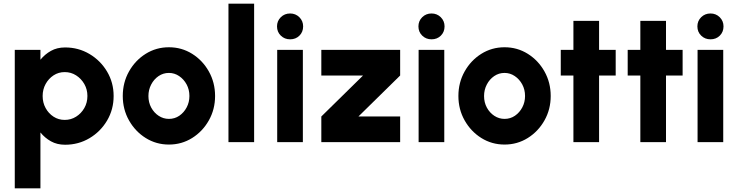

<svg xmlns="http://www.w3.org/2000/svg" viewBox="-20 -770 3998 1040"><path d="M199 250H60V-500H199V-446.5Q223 -476 256 -494.5Q289 -513 332.5 -513Q405 -513 464.8 -477.5Q524.5 -442 560 -382.2Q595.5 -322.5 595.5 -250Q595.5 -177 560 -117Q524.5 -57 464.8 -21.5Q405 14 332.5 14Q289 14 256 -4.5Q223 -23 199 -52.5ZM330.5 -379.5Q297 -379.5 270 -361.8Q243 -344 227 -314.8Q211 -285.5 211 -250Q211 -214 227 -184.8Q243 -155.5 270 -138Q297 -120.5 330.5 -120.5Q364.5 -120.5 392.2 -138Q420 -155.5 436.8 -184.8Q453.5 -214 453.5 -250Q453.5 -285.5 436.8 -314.8Q420 -344 392.2 -361.8Q364.5 -379.5 330.5 -379.5Z M895 13Q826 13 769.2 -22.5Q712.5 -58 678.8 -117.8Q645 -177.5 645 -250Q645 -323 678.8 -383Q712.5 -443 769.2 -478.5Q826 -514 895 -514Q964 -514 1020.8 -478.5Q1077.5 -443 1111.2 -383Q1145 -323 1145 -250Q1145 -177.5 1111.2 -117.8Q1077.5 -58 1020.8 -22.5Q964 13 895 13ZM895 -126Q926.5 -126 951.5 -143.2Q976.5 -160.5 991.2 -188.5Q1006 -216.5 1006 -250Q1006 -284.5 990.8 -312.8Q975.5 -341 950.2 -358Q925 -375 895 -375Q864 -375 838.8 -357.8Q813.5 -340.5 798.8 -312Q784 -283.5 784 -250Q784 -215 799.2 -187Q814.5 -159 839.8 -142.5Q865 -126 895 -126Z M1217.5 0V-750H1356.5V0Z M1481.5 -500H1620.5V0H1481.5ZM1551.5 -557Q1521.5 -557 1501 -577Q1480.5 -597 1480.5 -627Q1480.5 -656.5 1501 -676.8Q1521.5 -697 1551.5 -697Q1581 -697 1601.5 -676.8Q1622 -656.5 1622 -627Q1622 -597 1602 -577Q1582 -557 1551.5 -557Z M2147.5 -361 1921.5 -139H2147.5V0H1720.5V-139L1946.5 -361H1720.5V-500H2147.5Z M2247.5 -500H2386.5V0H2247.5ZM2317.5 -557Q2287.5 -557 2267 -577Q2246.5 -597 2246.5 -627Q2246.5 -656.5 2267 -676.8Q2287.5 -697 2317.5 -697Q2347 -697 2367.5 -676.8Q2388 -656.5 2388 -627Q2388 -597 2368 -577Q2348 -557 2317.5 -557Z M2713 13Q2644 13 2587.2 -22.5Q2530.5 -58 2496.8 -117.8Q2463 -177.5 2463 -250Q2463 -323 2496.8 -383Q2530.5 -443 2587.2 -478.5Q2644 -514 2713 -514Q2782 -514 2838.8 -478.5Q2895.5 -443 2929.2 -383Q2963 -323 2963 -250Q2963 -177.5 2929.2 -117.8Q2895.5 -58 2838.8 -22.5Q2782 13 2713 13ZM2713 -126Q2744.5 -126 2769.5 -143.2Q2794.5 -160.5 2809.2 -188.5Q2824 -216.5 2824 -250Q2824 -284.5 2808.8 -312.8Q2793.5 -341 2768.2 -358Q2743 -375 2713 -375Q2682 -375 2656.8 -357.8Q2631.5 -340.5 2616.8 -312Q2602 -283.5 2602 -250Q2602 -215 2617.2 -187Q2632.5 -159 2657.8 -142.5Q2683 -126 2713 -126Z M3315 -361H3225V0H3086V-361H3017.5V-500H3086V-657H3225V-500H3315Z M3677.5 -361H3587.5V0H3448.5V-361H3380V-500H3448.5V-657H3587.5V-500H3677.5Z M3758.5 -500H3897.5V0H3758.5ZM3828.5 -557Q3798.5 -557 3778 -577Q3757.5 -597 3757.5 -627Q3757.5 -656.5 3778 -676.8Q3798.5 -697 3828.5 -697Q3858 -697 3878.5 -676.8Q3899 -656.5 3899 -627Q3899 -597 3879 -577Q3859 -557 3828.5 -557Z"/></svg>

Font: Urbanist ExtraBold
Style: Regular
Weight: 800
Designer: Corey Hu
Foundry: Corey Hu
Version: Version 1.330; ttfautohint (v1.8.4.7-5d5b)